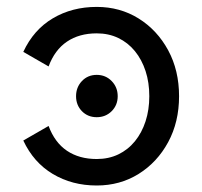

<svg xmlns="http://www.w3.org/2000/svg" viewBox="-20 -538 598 567"><path d="M204.6 -253.9Q204.6 -227.5 221.9 -209.7Q239.3 -191.9 265.6 -191.9Q292 -191.9 309.8 -209.7Q327.6 -227.5 327.6 -253.9Q327.6 -280.3 309.8 -298.6Q292 -316.9 265.6 -316.9Q239.3 -316.9 221.9 -298.6Q204.6 -280.3 204.6 -253.9ZM420.9 -253.9Q420.9 -294.4 409.9 -328.1Q398.9 -361.8 378.4 -387Q357.9 -412.1 329.3 -425.8Q300.8 -439.5 265.6 -439.5Q213.9 -439.5 177.7 -415Q141.6 -390.6 123.5 -341.8L48.8 -384.8Q79.1 -450.2 136 -483.9Q192.9 -517.6 265.6 -517.6Q334.5 -517.6 389.4 -483.4Q444.3 -449.2 476.6 -389.6Q508.8 -330.1 508.8 -253.9Q508.8 -177.7 476.6 -118.2Q444.3 -58.6 389.4 -24.4Q334.5 9.8 265.6 9.8Q192.9 9.8 136 -24.2Q79.1 -58.1 48.8 -123L123.5 -166Q141.6 -117.2 177.7 -92.8Q213.9 -68.4 265.6 -68.4Q300.8 -68.4 329.3 -82Q357.9 -95.7 378.4 -120.8Q398.9 -146 409.9 -179.9Q420.9 -213.9 420.9 -253.9Z"/></svg>

Font: Giphurs SC
Style: Regular
Weight: 400
Version: Version 0.920